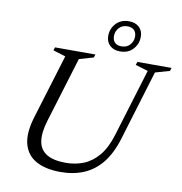

<svg xmlns="http://www.w3.org/2000/svg" viewBox="-95 -981 1026 1080"><g transform="rotate(10 418.0 -441.0)"><path d="M200 -262Q178 -190 185.5 -142Q193 -94 232 -70Q271 -46 342 -46Q396.5 -46 443.8 -65Q491 -84 528.2 -128.2Q565.5 -172.5 589 -249.5L706.5 -635L634.5 -657L640.5 -675H835.5L830 -657L748 -633.5L627.5 -236.5Q601 -148.5 557.5 -94.2Q514 -40 454.8 -15Q395.5 10 322 10Q237 10 182.2 -20Q127.5 -50 111 -111.8Q94.5 -173.5 123.5 -268.5L235.5 -635L164.5 -657L170 -675H401L395 -657L313.5 -633.5ZM555.5 -892Q591 -892 613 -872Q635 -852 635 -817Q635 -776.5 607.8 -746.2Q580.5 -716 533 -716Q498 -716 475.8 -736.2Q453.5 -756.5 453.5 -791Q453.5 -832 481 -862Q508.5 -892 555.5 -892ZM536.5 -745.5Q567.5 -745.5 585.2 -765.8Q603 -786 603 -812Q603 -836.5 589.5 -849.5Q576 -862.5 552 -862.5Q521 -862.5 503.2 -842.5Q485.5 -822.5 485.5 -796Q485.5 -771.5 499 -758.5Q512.5 -745.5 536.5 -745.5Z"/></g></svg>

Font: Newsreader 24pt
Style: Italic
Weight: 400
Italic angle: -17°
Designer: Hugues Gentile
Foundry: Production Type
Version: Version 1.003